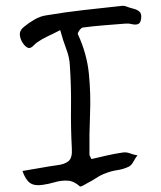

<svg xmlns="http://www.w3.org/2000/svg" viewBox="-20 -668 567 676"><path d="M302 -108Q328 -114 356 -120.5Q384 -127 412 -131Q425 -133 438 -128Q451 -123 464 -121Q456 -111 449.5 -98.5Q443 -86 433 -81Q414 -72 393 -69Q372 -66 352 -58Q335 -52 320 -42Q305 -32 289 -24Q282 -20 273 -15Q264 -10 261 -12Q240 -31 217.5 -32Q195 -33 173 -26.5Q151 -20 129 -17Q101 -13 85.5 -24Q70 -35 59 -66Q91 -71 120.5 -76.5Q150 -82 179 -86Q207 -89 221 -100.5Q235 -112 233 -144Q229 -218 230 -290.5Q231 -363 226 -436Q225 -465 213.5 -495Q202 -525 192 -562Q169 -550 148.5 -540.5Q128 -531 111 -519Q104 -514 97.5 -507Q91 -500 83.5 -499Q76 -498 65 -510Q52 -526 50 -543.5Q48 -561 65 -574Q82 -588 102 -599.5Q122 -611 143 -614Q208 -625 274 -632.5Q340 -640 406 -647Q417 -649 428 -644Q439 -640 451 -637Q463 -634 471 -627Q479 -620 477 -603Q475 -586 465.5 -583Q456 -580 444.5 -583Q433 -586 423 -585Q385 -582 347 -579Q309 -576 271 -571Q266 -570 259.5 -561Q253 -552 254 -548Q286 -479 293 -408Q300 -337 297 -265.5Q294 -194 295 -122Q295 -121 297 -118Q299 -115 302 -108Z"/></svg>

Font: Mynerve
Style: Regular
Weight: 400
Designer: Carolina Short
Foundry: Carolina Short
Version: Version 1.000; ttfautohint (v1.8.4.7-5d5b)